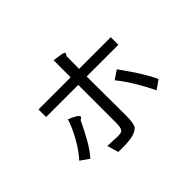

<svg xmlns="http://www.w3.org/2000/svg" viewBox="-145 -948 1289 1289"><g transform="rotate(-45 500.0 -303.5)"><path d="M849 -513V-441H548Q548 -342 548.5 -270Q549 -198 549.5 -147Q550 -96 549.5 -63Q549 -30 546 -10Q543 10 538 21Q533 32 523 39Q507 51 485.5 57Q464 63 439.5 65.5Q415 68 389.5 68Q364 68 340 68L316 -13L403 -9Q424 -8 437 -10.5Q450 -13 456.5 -21.5Q463 -30 465.5 -45.5Q468 -61 468 -87V-441H163V-513H468V-675Q506 -669 533 -665Q560 -661 559 -652Q558 -648 555.5 -643.5Q553 -639 549 -631L548 -513ZM663 -290 725 -332Q748 -300 772 -265.5Q796 -231 816.5 -198Q837 -165 853 -136Q869 -107 877 -87L814 -43Q789 -97 749.5 -164Q710 -231 663 -290ZM256 -327Q290 -312 309 -301Q328 -290 330 -278Q330 -272 312 -262Q281 -196 246 -134Q211 -72 175 -33L113 -76Q135 -100 156.5 -130.5Q178 -161 196.5 -194Q215 -227 230.5 -261Q246 -295 256 -327Z"/></g></svg>

Font: D2Coding
Style: Regular
Weight: 400
Monospace: yes
Designer: Yong-Rak Park; Jeong-Hwan Yoon; Sang-Min Lee;
Foundry: NHN Corporation
Version: Version 1.3.2; Build 20180524